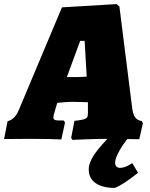

<svg xmlns="http://www.w3.org/2000/svg" viewBox="-53 -678 734 939"><path d="M640 -86 646 -76 628 3Q614 3 574 2Q534 1 490 1Q432 1 375 3Q318 5 302 6L295 -3L311 -87Q340 -90 353.5 -93.5Q367 -97 372 -103Q377 -109 377 -121V-139V-178L304 -180Q284 -180 260 -178Q236 -176 227 -175L214 -131Q208 -112 208 -104Q208 -96 213.5 -92.5Q219 -89 231 -89H258L265 -79L247 4Q232 3 188.5 2Q145 1 97 1L-33 2L-16 -85Q20 -94 39 -140L250 -642L517 -658L531 -646L593 -153Q597 -119 608 -104Q619 -89 640 -86ZM322 -301Q329 -301 371 -303L361 -478H339L274 -301ZM508 241Q448 241 414.5 217.5Q381 194 381 151Q381 118 408.5 77Q436 36 514 -42H606Q559 11 534.5 53Q510 95 510 117Q510 130 516.5 136.5Q523 143 535 143Q559 143 594 120L622 167Q547 227 508 241Z"/></svg>

Font: Alegreya Black
Style: Italic
Weight: 900
Italic angle: -7°
Designer: Juan Pablo del Peral
Foundry: Huerta Tipografica
Version: Version 2.007; ttfautohint (v1.6)